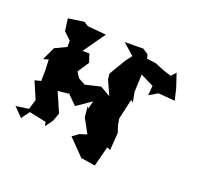

<svg xmlns="http://www.w3.org/2000/svg" viewBox="-132 -716 925 901"><g transform="rotate(30 330.5 -265.0)"><path d="M187 -316 214 -378 193 -417 159 -411C178 -451 197 -491 216 -532L123 -524L99 -534L23 -509L42 -450L83 -423L89 -392L37 -355L18 -285L42 -297L53 -248L62 -192L33 -179L84 -101L78 -50L16 -30L67 6L89 -39L176 -36L183 -17L203 -57L211 -101L152 -190L201 -204L204 -207L258 -169L321 -231L318 -191L310 -198L324 -147L375 -83L342 -66L315 -38L414 33L403 27L478 26L486 -77L504 -73L495 -160L478 -192L469 -216L467 -223L472 -326L485 -319L467 -366L455 -454L526 -433L530 -385L568 -417L651 -425L627 -480L593 -543L576 -517L535 -522L486 -533L440 -531L431 -550L401 -563L310 -546L374 -507L356 -472L322 -382L330 -355L374 -290L319 -310L247 -279L208 -292L219 -281Z"/></g></svg>

Font: Asimov Aggro
Style: Condensed
Weight: 500
Designer: Google
Version: Version 2.000980; 2014